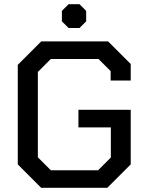

<svg xmlns="http://www.w3.org/2000/svg" viewBox="-20 -898 700 918"><path d="M65 -112V-588L177 -700H497L605 -592V-513H509V-558L451 -616H223L161 -554V-146L223 -84H449L510 -145V-289H355V-373H605V-112L493 0H177ZM276 -796V-846L308 -878H360L392 -846V-796L360 -764H308Z"/></svg>

Font: Chakra Petch Medium
Style: Regular
Weight: 500
Designer: Katatrad Aksorn Co.,Ltd.
Foundry: Cadson Demak Co.,Ltd.
Version: Version 1.000; ttfautohint (v1.6)